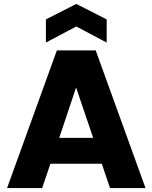

<svg xmlns="http://www.w3.org/2000/svg" viewBox="-20 -959 777 979"><path d="M541 0C541 0 722 0 722 0C722 0 468 -702 468 -702C468 -702 270 -702 270 -702C270 -702 16 0 16 0C16 0 195 0 195 0C195 0 237 -124 237 -124C237 -124 499 -124 499 -124C499 -124 541 0 541 0ZM282 -256C282 -256 368 -513 368 -513C368 -513 455 -256 455 -256C455 -256 282 -256 282 -256ZM524 -742C524 -742 524 -860 524 -860C524 -860 369 -939 369 -939C369 -939 214 -860 214 -860C214 -860 214 -742 214 -742C214 -742 369 -824 369 -824C369 -824 524 -742 524 -742Z"/></svg>

Font: Girnar Poppins
Style: Bold
Weight: 500
Designer: Ninad Kale (Devanagari), Jonny Pinhorn (Latin)
Foundry: Indian Type Foundry
Version: ""